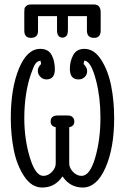

<svg xmlns="http://www.w3.org/2000/svg" viewBox="-20 -840 565 868"><path d="M28.8 -306.2Q28.8 -439.9 65.4 -529.5Q102.1 -619.1 162.1 -619.1Q198.2 -619.1 213.1 -592Q228 -564.9 228 -526.9Q228 -481 189.9 -481Q173.8 -481 162.4 -492.9Q150.9 -504.9 150.9 -520Q150.9 -536.1 166 -550.8L163.1 -565.9Q147 -563 138.9 -550Q130.9 -537.1 120.1 -505.9Q90.3 -419.9 89.8 -307.1Q89.8 -210.9 115 -127.9Q140.1 -44.9 175.8 -44.9Q197.8 -44.9 215.3 -63.5Q232.9 -82 231.9 -103V-265.1Q209 -269 209 -291Q209 -317.9 241.2 -317.9H287.1Q300.3 -317.9 308.1 -310.5Q315.9 -303.2 315.9 -291Q315.9 -269 293 -265.1V-103Q292 -82 309.6 -63.5Q327.1 -44.9 349.1 -44.9Q386.2 -44.9 410.2 -126.5Q434.1 -208 434.1 -308.1Q434.1 -398.9 414.6 -474.9Q395 -550.8 371.1 -563Q370.1 -564 368.2 -564.5Q366.2 -564.9 364 -565.4Q361.8 -565.9 360.8 -565.9L357.9 -550.8Q374 -534.7 374 -519Q374 -502 362.5 -491.5Q351.1 -481 335 -481Q295.9 -481 295.9 -528.8Q295.9 -563 311 -591.1Q326.2 -619.1 361.8 -619.1Q405.8 -619.1 437.5 -569.6Q469.2 -520 482.7 -451.4Q496.1 -382.8 496.1 -306.2Q496.1 -169.9 456.5 -81.1Q417 7.8 354 7.8Q296.9 7.8 263.2 -42H262.2Q228 7.8 170.9 7.8Q123 7.8 89.6 -42.5Q56.2 -92.8 42.5 -161.4Q28.8 -230 28.8 -306.2ZM89.8 -702.1V-784.2Q89.8 -795.4 90.8 -801.3Q91.8 -807.1 99.4 -813.5Q106.9 -819.8 121.1 -819.8H404.8Q434.6 -819.8 435.1 -785.2V-702.1Q435.1 -668.9 405.8 -668.9H404.8Q374 -668.9 373 -700.2V-767.1H287.1V-709Q287.1 -687 282.2 -680.2Q275.4 -670.4 263.2 -669.9Q239.3 -669.9 237.8 -700.2V-767.1H151.9V-700.2Q151.9 -669.4 121.1 -668.9H119.1Q89.8 -668.9 89.8 -702.1Z"/></svg>

Font: CMU Typewriter Text
Style: Light
Weight: 200
Version: Version 0.7.0